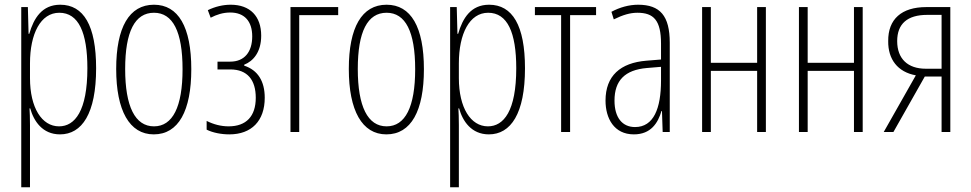

<svg xmlns="http://www.w3.org/2000/svg" viewBox="-20 -559 4113 813"><path d="M70 234H107V-29C107 -59 106 -85 105 -100H108C123 -46 160 10 234 10C327 10 387 -78 387 -270C387 -451 334 -539 235 -539C158 -539 123 -482 104 -416H101L98 -529H70ZM230 -24C157 -24 107 -103 107 -228V-291C107 -416 152 -505 231 -505C313 -505 350 -421 350 -270C350 -89 297 -24 230 -24Z M631 10C736 10 790 -90 790 -266C790 -445 735 -539 632 -539C527 -539 472 -443 472 -267C472 -91 528 10 631 10ZM632 -24C552 -24 510 -108 510 -267C510 -425 551 -505 632 -505C712 -505 753 -425 753 -266C753 -106 711 -24 632 -24Z M951 10C1045 10 1101 -47 1101 -145C1101 -215 1072 -262 1014 -281V-285C1052 -300 1086 -338 1086 -408C1086 -490 1039 -539 957 -539C924 -539 891 -531 860 -516L872 -484C897 -497 924 -506 955 -506C1015 -506 1048 -469 1048 -405C1048 -339 1015 -298 955 -298H901V-265H955C1028 -265 1063 -220 1063 -145C1063 -67 1023 -24 948 -24C916 -24 885 -32 855 -47V-10C881 3 917 10 951 10Z M1210 0H1247V-495H1412V-529H1210Z M1616 10C1721 10 1775 -90 1775 -266C1775 -445 1720 -539 1617 -539C1512 -539 1457 -443 1457 -267C1457 -91 1513 10 1616 10ZM1617 -24C1537 -24 1495 -108 1495 -267C1495 -425 1536 -505 1617 -505C1697 -505 1738 -425 1738 -266C1738 -106 1696 -24 1617 -24Z M1886 234H1923V-29C1923 -59 1922 -85 1921 -100H1924C1939 -46 1976 10 2050 10C2143 10 2203 -78 2203 -270C2203 -451 2150 -539 2051 -539C1974 -539 1939 -482 1920 -416H1917L1914 -529H1886ZM2046 -24C1973 -24 1923 -103 1923 -228V-291C1923 -416 1968 -505 2047 -505C2129 -505 2166 -421 2166 -270C2166 -89 2113 -24 2046 -24Z M2356 0H2394V-495H2504V-529H2245V-495H2356Z M2664 10C2736 10 2766 -38 2781 -89H2783L2786 0H2816V-378C2816 -492 2775 -539 2682 -539C2644 -539 2604 -528 2569 -509L2579 -477C2618 -496 2648 -505 2679 -505C2748 -505 2779 -473 2779 -374V-307L2717 -302C2607 -293 2544 -238 2544 -133C2544 -58 2580 10 2664 10ZM2669 -21C2615 -21 2582 -61 2582 -133C2582 -218 2626 -263 2719 -271L2779 -276V-218C2779 -100 2748 -21 2669 -21Z M2953 0H2990V-259H3186V0H3223V-529H3186V-293H2990V-529H2953Z M3363 0H3400V-259H3596V0H3633V-529H3596V-293H3400V-529H3363Z M3722 0H3763L3896 -235H3967V0H4004V-529H3902C3798 -529 3740 -478 3741 -385C3740 -308 3781 -254 3858 -240ZM3900 -268C3824 -268 3779 -310 3779 -385C3779 -458 3822 -496 3906 -496H3967V-268Z"/></svg>

Font: Noto Sans ExtraCondensed ExtraLight
Style: Regular
Weight: 200
Width: 2
Designer: Monotype Design Team
Foundry: Monotype Imaging Inc.
Version: Version 2.013